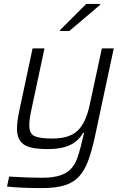

<svg xmlns="http://www.w3.org/2000/svg" viewBox="-20 -758 648 984"><path d="M195 206Q149 206 98.5 204Q48 202 16 198L27 147Q72 150 117 151.5Q162 153 194 153Q252 153 288 141Q324 129 344 107Q364 85 375 55Q386 25 395 -11Q399 -28 403 -44.5Q407 -61 411 -77H406Q392 -53 370.5 -34.5Q349 -16 313.5 -5Q278 6 223 6Q134 6 100.5 -18.5Q67 -43 67 -98Q67 -136 79 -191L147 -510H208L144 -210Q137 -179 133.5 -156Q130 -133 130 -117Q130 -72 157.5 -60Q185 -48 249 -48Q335 -48 377.5 -88Q420 -128 440 -222L502 -510H563L468 -65Q452 10 433.5 61.5Q415 113 386.5 145Q358 177 312 191.5Q266 206 195 206ZM287 -599 288 -604 422 -738H494L493 -733L335 -599Z"/></svg>

Font: Saira Light
Style: Italic
Weight: 300
Italic angle: -12°
Designer: Hector Gatti with collaboration of the Omnibus-Type team
Foundry: Omnibus-Type
Version: Version 1.100; ttfautohint (v1.8.3)